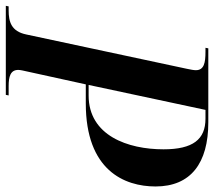

<svg xmlns="http://www.w3.org/2000/svg" viewBox="-86 -696 754 677"><g transform="rotate(90 291.5 -357.0)"><path d="M-27 0H287L289 -10H256C223 -10 199 -16 199 -44C199 -51 202 -64 205 -77L250 -282H317C553 -282 610 -418 610 -528C610 -652 528 -714 384 -714H123L121 -704H135C174 -704 200 -699 200 -670C200 -663 198 -652 195 -638L74 -72C63 -19 29 -10 -11 -10H-25ZM289 -292H252L340 -704H371C444 -704 479 -660 479 -556C479 -431 431 -292 289 -292Z"/></g></svg>

Font: Noto Serif Display SemiCondensed SemiBold
Style: Italic
Weight: 600
Width: 4
Italic angle: -12°
Designer: Monotype Design Team
Foundry: Monotype Imaging Inc.
Version: Version 2.009